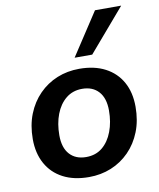

<svg xmlns="http://www.w3.org/2000/svg" viewBox="-85 -824 747 902"><g transform="rotate(-10 288.0 -373.5)"><path d="M267 10Q195 10 143.5 -17Q92 -44 64.5 -94Q37 -144 37 -211Q37 -277 58 -330Q79 -383 116.5 -421Q154 -459 203 -479Q252 -499 309 -499Q381 -499 432.5 -472Q484 -445 511.5 -395.5Q539 -346 539 -278Q539 -212 518 -159Q497 -106 459.5 -68Q422 -30 373 -10Q324 10 267 10ZM270 -85Q316 -85 347.5 -111Q379 -137 396 -182Q413 -227 413 -282Q413 -341 384.5 -372.5Q356 -404 306 -404Q261 -404 229 -378Q197 -352 180 -307.5Q163 -263 163 -207Q163 -148 191.5 -116.5Q220 -85 270 -85ZM297 -554 430 -757H555L381 -554Z"/></g></svg>

Font: Nunito Sans 12pt
Style: Bold Italic
Weight: 700
Italic angle: -9°
Designer: Vernon Adams
Foundry: Vernon Adams
Version: Version 3.101;gftools[0.9.27]